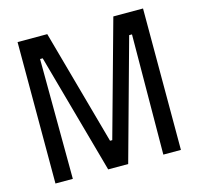

<svg xmlns="http://www.w3.org/2000/svg" viewBox="-102 -809 950 918"><g transform="rotate(-15 372.5 -350.0)"><path d="M62 0V-700H209L367 -130H378L536 -700H683V0H596L600 -594H586L422 0H323L158 -594H145L148 0Z"/></g></svg>

Font: Phudu
Style: Regular
Weight: 400
Version: Version 1.005;gftools[0.9.23]